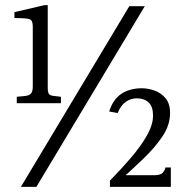

<svg xmlns="http://www.w3.org/2000/svg" viewBox="-20 -724 725 744"><path d="M45 -324V-349L77 -352Q94 -354 100.5 -362Q107 -370 107 -389V-621Q107 -645 95 -649.5Q83 -654 36 -654V-677L152 -704H165V-383Q165 -366 170 -359.5Q175 -353 191 -352L216 -349V-324ZM61 0 481 -700H541L121 0ZM406 0V-24Q448 -67 486 -111Q524 -155 548.5 -197.5Q573 -240 573 -276Q573 -311 556 -327Q539 -343 510 -343Q487 -343 467.5 -329.5Q448 -316 436 -286L403 -292Q418 -339 450.5 -360.5Q483 -382 530 -382Q552 -382 577.5 -373.5Q603 -365 621 -344Q639 -323 639 -286Q639 -240 610.5 -197Q582 -154 538.5 -112Q495 -70 446 -26L444 -45H577Q602 -45 610.5 -54.5Q619 -64 621 -75H642V0Z"/></svg>

Font: Hedvig Letters Serif 18pt
Style: Regular
Weight: 400
Designer: Alexander Örn & Tor Weibull
Foundry: Kanon Foundry
Version: Version 1.000